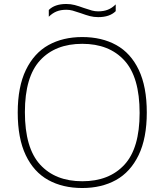

<svg xmlns="http://www.w3.org/2000/svg" viewBox="-20 -935 826 964"><path d="M69 -370Q69 -499 110 -583.8Q151 -668.5 223.5 -708.8Q296 -749 393 -749Q491 -749 563.8 -708.8Q636.5 -668.5 676.8 -584Q717 -499.5 717 -370Q717 -241 676 -156.2Q635 -71.5 562.5 -31.2Q490 9 393 9Q295 9 222.2 -31.2Q149.5 -71.5 109.2 -156Q69 -240.5 69 -370ZM681 -368Q681 -548 604.5 -631.5Q528 -715 393 -715Q258 -715 181.5 -632.2Q105 -549.5 105 -372Q105 -192 181.5 -108.5Q258 -25 393 -25Q528 -25 604.5 -107.8Q681 -190.5 681 -368ZM385 -869Q359 -878 344 -882Q329 -886 313 -886Q285 -886 264 -877.5Q243 -869 225 -851V-885Q255 -915 313 -915Q335 -915 355 -909.8Q375 -904.5 401 -895Q427 -886 442 -882Q457 -878 473 -878Q501 -878 522 -886.5Q543 -895 561 -913V-879Q531 -849 473 -849Q451 -849 431 -854.2Q411 -859.5 385 -869Z"/></svg>

Font: Encode Sans Expanded Thin
Style: Regular
Weight: 250
Width: 7
Designer: Multiple Designers
Foundry: Impallari Type
Version: Version 2.000